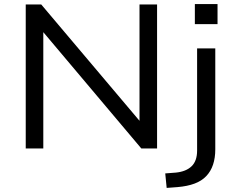

<svg xmlns="http://www.w3.org/2000/svg" viewBox="-20 -727 1160 940"><path d="M106 0V-705H182L677 -119H663V-705H749V0H672L179 -585H192V0ZM934 -609V-707H1045V-609ZM796 193 789 122 841 118Q891 113 918 87Q945 61 945 10V-490H1034V4Q1034 46 1023 79Q1012 112 989.5 135.5Q967 159 932 172Q897 185 849 189Z"/></svg>

Font: Nunito Sans 10pt SemiExpanded
Style: Regular
Weight: 400
Width: 6
Designer: Vernon Adams
Foundry: Vernon Adams
Version: Version 3.101;gftools[0.9.27]